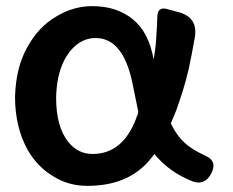

<svg xmlns="http://www.w3.org/2000/svg" viewBox="-20 -595 760 626"><path d="M265 11Q203 11 154 -20Q102 -51 71 -105Q29 -179 29 -280Q32 -376 69 -441Q105 -507 163 -541Q219 -575 281 -575Q360 -575 412 -533Q465 -491 481 -401Q483 -411 484.5 -423.5Q486 -436 488 -451Q489 -466 490 -481.5Q491 -497 492 -514L493 -543Q495 -573 523 -566L560 -556Q627 -539 615 -472Q610 -443 605 -417.5Q600 -392 595 -369Q587 -334 576.5 -300.5Q566 -267 555 -236L537 -193Q560 -144 596 -118Q616 -103 648 -88Q689 -71 670 -32Q660 -11 644 -3.5Q628 4 607 -4Q533 -33 483 -93Q412 11 265 11ZM282 -93Q380 -93 424 -209Q425 -214 428 -219L431 -230L411 -328Q380 -471 292 -471Q255 -471 226 -446Q197 -421 180.5 -378Q164 -335 163 -276Q163 -181 203 -132Q234 -93 282 -93Z"/></svg>

Font: MaokenZhuyuanTi
Style: Regular
Weight: 400
Designer: Fontworks Inc & LongZhuTi team: ZERO子、时光羊、荆南、频凡、刘鹏、Little White Dog、帆影Magmeta、奈白不弍、白日月球、ChaoTawei、雨三（排名不分先后）
Version: Version 1.000; 20230222